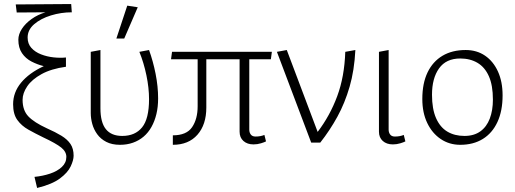

<svg xmlns="http://www.w3.org/2000/svg" viewBox="-20 -707 2556 952"><path d="M164 225 151 170Q192 166 228 154Q264 142 286.5 121Q309 100 309 71Q309 45 283.5 24.5Q258 4 194 -26Q155 -45 121 -64Q87 -83 66 -112Q45 -141 45 -190Q45 -249 84.5 -297Q124 -345 197 -379Q165 -387 136 -402Q107 -417 89 -443.5Q71 -470 71 -510Q71 -537 88.5 -564Q106 -591 137 -613Q168 -635 206 -646L63 -645L58 -685L333 -687L336 -646Q283 -646 232.5 -630.5Q182 -615 149.5 -587Q117 -559 117 -521Q117 -490 135.5 -469.5Q154 -449 183.5 -437.5Q213 -426 246 -422.5Q279 -419 307 -422V-376Q234 -366 186 -339.5Q138 -313 115 -279Q92 -245 92 -212Q92 -160 120.5 -130Q149 -100 212 -71Q255 -52 284.5 -34Q314 -16 329.5 7Q345 30 345 65Q345 87 330.5 118Q316 149 277 178Q238 207 164 225Z M575 11Q535 11 507 -3.5Q479 -18 462 -41.5Q445 -65 437.5 -92.5Q430 -120 430 -146V-450L478 -459V-170Q478 -100 505 -66.5Q532 -33 586 -33Q650 -33 684.5 -75.5Q719 -118 719 -215Q719 -271 706 -333.5Q693 -396 671 -450L719 -459Q739 -404 751.5 -341Q764 -278 764 -219Q764 -177 755.5 -141.5Q747 -106 731 -77.5Q715 -49 692 -29.5Q669 -10 639.5 0.5Q610 11 575 11ZM557 -516 611 -679 663 -671 596 -516Z M837 11V-36Q905 -36 932.5 -76.5Q960 -117 960 -180Q960 -216 960 -256.5Q960 -297 960 -338Q960 -379 960 -414L1003 -423Q1003 -366 1003 -298.5Q1003 -231 1003 -174Q1003 -89 959 -39Q915 11 837 11ZM1237 9Q1206 9 1187 -8Q1168 -25 1168 -54V-419L1216 -428V-64Q1216 -50 1223.5 -40Q1231 -30 1247 -30Q1272 -30 1291 -38L1299 -6Q1292 -2 1274 3.5Q1256 9 1237 9ZM828 -413 833 -450H1328L1323 -413Z M1523 0 1353 -450 1402 -459 1555 -53Q1616 -133 1652 -230Q1688 -327 1692 -450L1742 -459Q1737 -358 1713.5 -277Q1690 -196 1653 -128.5Q1616 -61 1568 0Z M1928 9Q1897 9 1878 -8Q1859 -25 1859 -54V-450L1907 -459V-64Q1907 -50 1914.5 -40Q1922 -30 1938 -30Q1963 -30 1982 -38L1990 -6Q1983 -2 1965 3.5Q1947 9 1928 9Z M2262 11Q2208 11 2165.5 -17.5Q2123 -46 2098.5 -97Q2074 -148 2074 -216Q2074 -294 2100 -348Q2126 -402 2174 -430.5Q2222 -459 2289 -459Q2344 -459 2385 -431Q2426 -403 2449 -352.5Q2472 -302 2472 -234Q2472 -157 2446.5 -102Q2421 -47 2374 -18Q2327 11 2262 11ZM2283 -33Q2330 -33 2361.5 -55.5Q2393 -78 2408.5 -119Q2424 -160 2424 -213Q2424 -284 2404 -329Q2384 -374 2347.5 -395.5Q2311 -417 2262 -417Q2192 -417 2157 -368Q2122 -319 2122 -237Q2122 -167 2142 -121.5Q2162 -76 2198 -54.5Q2234 -33 2283 -33Z"/></svg>

Font: Ancizar Sans Thin
Style: Regular
Weight: 100
Designer: Cesar Puertas, Viviana Monsalve, Julian Moncada, Julian Prieto, Jose Castro, Mariel Hernandez, Felipe Aragon, Sara Alarc
Version: Version 8.100